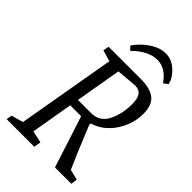

<svg xmlns="http://www.w3.org/2000/svg" viewBox="-233 -853 933 933"><g transform="rotate(45 233.5 -386.5)"><path d="M401 -46 455 -33 450 0H338L252 -266H177L140 -50L202 -36L196 0H6L11 -29L72 -46L160 -552L102 -569L108 -599H331Q394 -599 426 -573.5Q458 -548 458 -489Q458 -417 417 -355.5Q376 -294 310 -274L309 -265Q373 -107 401 -46ZM185 -311H277Q333 -311 359.5 -362.5Q386 -414 386 -483Q386 -520 373.5 -538.5Q361 -557 334 -557Q320 -557 226 -548ZM178 -678Q203 -716 245 -744.5Q287 -773 327 -773Q367 -773 399.5 -744.5Q432 -716 443 -678L420 -660Q379 -722 320 -722Q259 -722 196 -659Z"/></g></svg>

Font: Grenze Light
Style: Italic
Weight: 300
Italic angle: -10°
Designer: Renata Polastri
Foundry: Omnibus-Type
Version: Version 1.002; ttfautohint (v1.8)